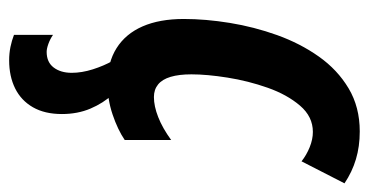

<svg xmlns="http://www.w3.org/2000/svg" viewBox="-218 -378 825 430"><g transform="rotate(90 195.0 -162.5)"><path d="M166 9.8Q119.6 9.8 87.4 -10.5Q55.2 -30.8 38.6 -68.8Q22 -106.9 22 -161.1Q22 -210 30.8 -264.2Q39.6 -318.4 58.1 -370.1Q76.7 -421.9 106.2 -463.6Q135.7 -505.4 177.5 -530.3Q219.2 -555.2 273.9 -555.2Q307.6 -555.2 336.2 -546.6Q364.7 -538.1 390.1 -521L340.8 -424.8Q326.7 -436 309.1 -443.1Q291.5 -450.2 274.9 -450.2Q240.7 -450.2 216.1 -421.4Q191.4 -392.6 176 -348.9Q160.6 -305.2 153.3 -259Q146 -212.9 146 -178.2Q146 -150.4 151.6 -131.6Q157.2 -112.8 168.7 -103.5Q180.2 -94.2 196.8 -94.2Q217.3 -94.2 241.7 -103.8Q266.1 -113.3 293 -132.8V-28.8Q270 -13.2 236.1 -1.7Q202.1 9.8 166 9.8ZM114.7 230Q99.1 230 84.7 227.1Q70.3 224.1 57.6 219.2V131.8Q66.9 138.2 77.6 142.1Q88.4 146 95.7 146Q118.7 146 130.6 130.4Q142.6 114.7 142.6 89.8Q142.6 67.4 134.8 42.7Q127 18.1 115.7 -2H190.9Q210.4 19 222.7 47.9Q234.9 76.7 234.9 111.8Q234.9 150.4 219.7 176.8Q204.6 203.1 177.5 216.6Q150.4 230 114.7 230Z"/></g></svg>

Font: Open Sans Condensed
Style: Italic
Weight: 400
Width: 3
Italic angle: -12°
Designer: Monotype Design Team
Foundry: Monotype Imaging Inc.
Version: Version 3.000